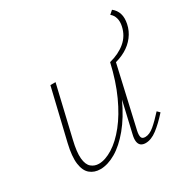

<svg xmlns="http://www.w3.org/2000/svg" viewBox="-130 -678 802 808"><g transform="rotate(-30 270.5 -274.5)"><path d="M136 4Q107 4 87 -12.5Q67 -29 62 -65.5Q57 -102 71 -161L130 -408H155L97 -162Q84 -108 87 -76.5Q90 -45 105.5 -32Q121 -19 142 -19Q173 -19 210 -42Q247 -65 282.5 -109.5Q318 -154 347.5 -218.5Q377 -283 396 -366H413Q393 -274 360.5 -204.5Q328 -135 289.5 -88.5Q251 -42 211.5 -19Q172 4 136 4ZM356 4Q342 4 333.5 -2.5Q325 -9 323 -22.5Q321 -36 326 -56L398 -366H420L350 -59Q346 -40 349 -29.5Q352 -19 367 -19Q388 -19 411 -38.5Q434 -58 462 -89L474 -77Q441 -40 412 -18Q383 4 356 4ZM402 -350 396 -366Q443 -378 474 -404Q505 -430 514 -471Q519 -493 514 -510.5Q509 -528 496 -538L513 -553Q531 -539 537.5 -518Q544 -497 538 -469Q532 -439 513 -414Q494 -389 465.5 -373Q437 -357 402 -350Z"/></g></svg>

Font: Ysabeau Office Thin
Style: Italic
Weight: 250
Italic angle: -12°
Designer: Christian Thalmann (Catharsis Fonts)
Version: Version 2.001;gftools[0.9.30]; featfreeze: tnum,lnum,ss02